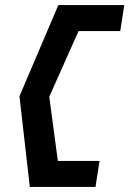

<svg xmlns="http://www.w3.org/2000/svg" viewBox="-20 -670 512 760"><path d="M57 -289 98 70H358L374 -33H209L175 -287L291 -547H456L472 -650H211Z"/></svg>

Font: Charger Sport
Style: BlkObl
Weight: 900
Designer: Jasper
Foundry: Cannot Into Space Fonts
Version: Version 1.1